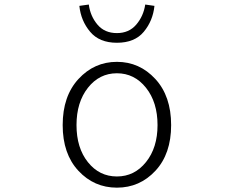

<svg xmlns="http://www.w3.org/2000/svg" viewBox="-20 -822 1040 854"><path d="M258.8 -265.6Q258.8 -394.5 329.1 -470.7Q399.4 -546.9 500 -546.9Q600.6 -546.9 670.9 -470.7Q741.2 -394.5 741.2 -265.6Q741.2 -137.7 671.4 -62.5Q601.6 12.7 500 12.7Q398.4 12.7 328.6 -62.5Q258.8 -137.7 258.8 -265.6ZM680.7 -265.6Q680.7 -367.2 629.4 -431.6Q578.1 -496.1 500 -496.1Q421.9 -496.1 371.1 -431.6Q320.3 -367.2 320.3 -265.6Q320.3 -164.1 371.1 -100.6Q421.9 -37.1 500 -37.1Q578.1 -37.1 629.4 -101.1Q680.7 -165 680.7 -265.6ZM500 -631.8Q421.9 -631.8 380.9 -680.7Q339.8 -729.5 333 -795.9L375 -801.8Q381.8 -750 413.6 -712.4Q445.3 -674.8 500 -674.8Q553.7 -674.8 585.9 -712.4Q618.2 -750 626 -801.8L667 -795.9Q660.2 -729.5 619.6 -680.7Q579.1 -631.8 500 -631.8Z"/></svg>

Font: GenEi Gothic M Light
Style: Regular
Weight: 300
Designer: o_tamon (Modified); [Source Han Sans]
Ryoko NISHIZUKA  (kana & ideographs); Paul D. Hunt (Latin, Greek & Cyrillic); Wenl
Version: Version 1.1a;Original Version 1.004